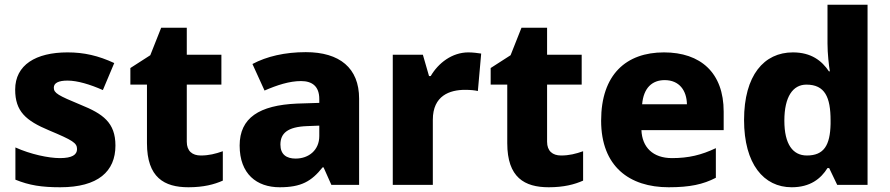

<svg xmlns="http://www.w3.org/2000/svg" viewBox="-20 -780 3753 810"><path d="M467 -166C467 -263 414 -300 320 -338C226 -377 207 -387 207 -410C207 -430 227 -440 265 -440C306 -440 360 -424 414 -400L462 -514C395 -545 335 -559 265 -559C131 -559 44 -506 44 -402C44 -310 89 -271 187 -230C287 -188 305 -177 305 -151C305 -127 284 -113 233 -113C185 -113 109 -129 45 -158V-22C104 2 156 10 234 10C394 10 467 -57 467 -166Z M827 -124C791 -124 768 -143 768 -182V-423H914V-549H768V-663H660L614 -547L530 -493V-423H600V-176C600 -31 673 10 775 10C839 10 884 -2 920 -18V-142C889 -131 861 -124 827 -124Z M1270 -560C1182 -560 1105 -542 1045 -510L1096 -398C1149 -421 1201 -438 1250 -438C1298 -438 1327 -415 1327 -362V-346L1233 -343C1074 -336 991 -283 991 -166C991 -46 1063 10 1160 10C1251 10 1294 -15 1341 -74H1345L1378 0H1495V-364C1495 -493 1413 -560 1270 -560ZM1276 -248 1327 -250V-206C1327 -147 1283 -111 1227 -111C1189 -111 1163 -128 1163 -170C1163 -217 1192 -245 1276 -248Z M1956 -559C1887 -559 1829 -514 1797 -459H1790L1764 -549H1637V0H1806V-275C1806 -377 1878 -401 1942 -401C1965 -401 1984 -399 1996 -396L2010 -554C1998 -556 1974 -559 1956 -559Z M2347 -124C2311 -124 2288 -143 2288 -182V-423H2434V-549H2288V-663H2180L2134 -547L2050 -493V-423H2120V-176C2120 -31 2193 10 2295 10C2359 10 2404 -2 2440 -18V-142C2409 -131 2381 -124 2347 -124Z M2781 -559C2622 -559 2516 -466 2516 -271C2516 -78 2635 10 2801 10C2890 10 2946 -2 3000 -30V-155C2939 -126 2885 -113 2815 -113C2734 -113 2689 -159 2686 -231H3033V-309C3033 -473 2936 -559 2781 -559ZM2784 -442C2846 -442 2877 -398 2878 -340H2689C2695 -410 2732 -442 2784 -442Z M3320 10C3398 10 3443 -26 3471 -71H3478L3512 0H3640V-760H3471V-597C3471 -553 3477 -503 3481 -479H3477C3447 -524 3402 -559 3325 -559C3203 -559 3119 -462 3119 -274C3119 -88 3202 10 3320 10ZM3384 -124C3325 -124 3289 -171 3289 -271C3289 -372 3325 -423 3382 -423C3460 -423 3484 -370 3484 -272V-257C3482 -167 3456 -124 3384 -124Z"/></svg>

Font: Noto Sans Arabic ExtBd
Style: Regular
Weight: 800
Designer: Monotype Design Team, Nadine Chahine, Nizar Qandah and Khaled Hosny
Foundry: Monotype Imaging Inc.
Version: Version 2.012